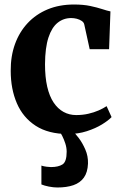

<svg xmlns="http://www.w3.org/2000/svg" viewBox="-20 -583 542 851"><path d="M281.5 11Q194.5 11 138.2 -25.5Q82 -62 54.8 -125.2Q27.5 -188.5 27.5 -269Q27 -334 46.5 -387.8Q66 -441.5 102.8 -480.8Q139.5 -520 191.2 -541.5Q243 -563 308 -563Q349.5 -563 380 -556.5Q410.5 -550 432.5 -542.8Q454.5 -535.5 469.5 -532.5L463.5 -365H377.5L353.5 -474.5Q351.5 -484 342.2 -490.2Q333 -496.5 320.5 -499.8Q308 -503 295.5 -503Q261.5 -503 235.5 -482.2Q209.5 -461.5 194.8 -416.8Q180 -372 179.5 -298.5Q179.5 -241.5 189.2 -199Q199 -156.5 217.5 -128.8Q236 -101 261.5 -87Q287 -73 317.5 -73Q346.5 -73 371.5 -78.8Q396.5 -84.5 417 -93.5Q437.5 -102.5 452.5 -112.5L474.5 -64Q460.5 -49 432 -31.5Q403.5 -14 364.8 -1.5Q326 11 281.5 11ZM234.5 248Q217 248 196.8 244Q176.5 240 163.5 234.5V151Q174 154.5 186.8 156Q199.5 157.5 206 157.5Q238.5 157.5 257 145.8Q275.5 134 275.5 89.5Q275.5 71.5 269.5 53Q263.5 34.5 256 19.8Q248.5 5 242.5 -2L282.5 -6.5L301.5 -2Q313 7.5 329.2 29Q345.5 50.5 358.2 79.8Q371 109 370 142Q368.5 181 351.8 204.2Q335 227.5 305.2 237.8Q275.5 248 234.5 248Z"/></svg>

Font: Merriweather 36pt
Style: Bold
Weight: 700
Designer: Eben Sorkin
Foundry: Eben Sorkin
Version: Version 2.100